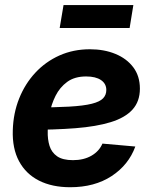

<svg xmlns="http://www.w3.org/2000/svg" viewBox="-20 -745 620 776"><path d="M263.7 11.7Q190.4 11.7 137.5 -15.1Q84.5 -42 56.9 -93.5Q29.3 -145 31.7 -218.8Q33.7 -287.6 57.4 -346.9Q81.1 -406.2 122.6 -450.9Q164.1 -495.6 220.2 -520.8Q276.4 -545.9 343.3 -545.9Q400.9 -545.9 446.5 -527.1Q492.2 -508.3 518.8 -472.9Q545.4 -437.5 545.4 -386.7Q545.4 -335 515.4 -302Q485.4 -269 427.2 -251.2Q369.1 -233.4 284.7 -226.8Q200.2 -220.2 90.3 -220.2L105.5 -310.5Q199.2 -310.5 258.8 -314Q318.4 -317.4 351.1 -325.7Q383.8 -334 396.7 -347.7Q409.7 -361.3 409.7 -381.3Q409.7 -406.7 388.2 -421.4Q366.7 -436 328.1 -436Q281.7 -436 251.7 -414.1Q221.7 -392.1 204.6 -357.9Q187.5 -323.7 180.4 -285.9Q173.3 -248 172.9 -215.3Q171.9 -182.1 180.2 -155.5Q188.5 -128.9 210.9 -113.3Q233.4 -97.7 274.9 -97.7Q318.4 -97.7 349.6 -115.7Q380.9 -133.8 394 -164.6L526.9 -152.8Q500 -78.6 431.2 -33.4Q362.3 11.7 263.7 11.7ZM519 -724.6 503.9 -631.8H221.2L236.8 -724.6Z"/></svg>

Font: Inter 20pt
Style: Bold Italic
Weight: 700
Italic angle: -9.3988°
Version: Version 4.001;git-66647c0bb